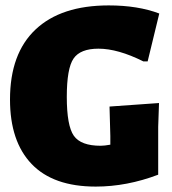

<svg xmlns="http://www.w3.org/2000/svg" viewBox="-20 -678 636 710"><path d="M382 -658Q490 -658 569 -628L526 -451H510Q416 -498 344 -498Q277 -498 252 -461.5Q227 -425 227 -320Q227 -213 253 -176Q279 -139 352 -139Q366 -139 388 -143V-175L385 -284L568 -297L565 -209V-32Q449 12 334 12Q177 12 97 -71.5Q17 -155 17 -310Q17 -480 111.5 -569Q206 -658 382 -658Z"/></svg>

Font: Alegreya Sans Black
Style: Regular
Weight: 900
Designer: Juan Pablo del Peral
Foundry: Huerta Tipografica
Version: Version 2.007